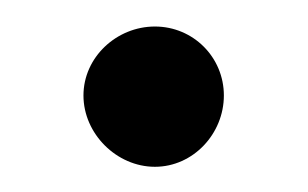

<svg xmlns="http://www.w3.org/2000/svg" viewBox="-20 -117 236 147"><path d="M43.9 -43.9C43.9 -14.6 69.3 10.7 98.6 10.7C127.9 10.7 151.4 -14.6 151.4 -43.9C151.4 -73.2 127.9 -96.7 98.6 -96.7C69.3 -96.7 43.9 -73.2 43.9 -43.9Z"/></svg>

Font: Crimson
Style: Roman
Weight: 400
Version: Version 0.2